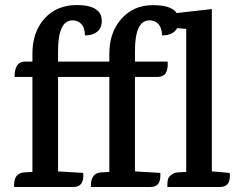

<svg xmlns="http://www.w3.org/2000/svg" viewBox="-20 -744 955 764"><path d="M618 -44Q618 0 579 0H342V-8Q342 -54 381 -58L415 -60V-438H211V-62L311 -56Q316 0 273 0H36V-8Q36 -54 75 -58L109 -60V-438H38Q38 -499 79 -499H109V-530Q109 -616 156.5 -669.5Q204 -723 284 -724Q385 -724 385 -661Q385 -632 366.5 -617.5Q348 -603 318 -603Q318 -633 304 -648Q290 -663 269 -663Q211 -663 211 -541V-499H415V-530Q415 -615 463 -669Q511 -723 586.5 -723.5Q662 -724 683 -692L823 -708V-62L894 -56Q900 0 856 0H646V-8Q646 -32 653 -40Q666 -56 686 -58L721 -60V-629L685 -632Q669 -603 625 -603Q624 -633 610.5 -648Q597 -663 575 -663Q517 -663 517 -541V-499H647Q652 -438 607 -438H517V-62L618 -56Z"/></svg>

Font: Karma SemiBold
Style: Regular
Weight: 600
Designer: Joana Correia
Foundry: Indian Type Foundry
Version: Version 1.202;PS 1.0;hotconv 1.0.78;makeotf.lib2.5.61930; tt